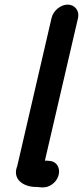

<svg xmlns="http://www.w3.org/2000/svg" viewBox="-20 -739 360 834"><path d="M204 -661 55 -18C33 37 77 70 130 73C137 73 143 73 150 74L161 75C177 76 192 72 206 62C252 29 244 -36 196 -40L185 -41H175L319 -661C326 -692 305 -719 274 -719C243 -719 211 -692 204 -661Z"/></svg>

Font: Electronic
Style: UltHvIt
Weight: 900
Version: Version 1.011